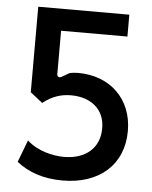

<svg xmlns="http://www.w3.org/2000/svg" viewBox="-52 -743 632 796"><g transform="rotate(5 264.5 -345.5)"><path d="M238 9C391 9 490 -79 490 -219C490 -353 396 -441 264 -441C254 -441 240 -440 228 -437L197 -419C187 -413 178 -418 178 -428V-609H454V-700H75V-344L126 -304C164 -334 201 -346 243 -346C325 -346 383 -300 383 -222C384 -138 324 -89 235 -89C189 -89 124 -104 81 -144L46 -52C95 -13 158 9 238 9Z"/></g></svg>

Font: Finlandica Medium
Style: Regular
Weight: 500
Designer: Niklas Ekholm, Juho Hiilivirta, Jaakko Suomalainen
Foundry: Helsinki Type Studio
Version: Version 2.000;Glyphs 3.2 (3202)